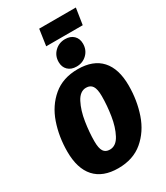

<svg xmlns="http://www.w3.org/2000/svg" viewBox="-263 -1200 1151 1329"><g transform="rotate(-30 312.0 -535.5)"><path d="M622 -441Q622 -322 586 -217Q550 -112 472 -46Q394 20 275 20Q152 20 88.5 -50.5Q25 -121 25 -256Q25 -375 61 -479.5Q97 -584 175 -649.5Q253 -715 372 -715Q495 -715 558.5 -645Q622 -575 622 -441ZM223 -224Q223 -169 238.5 -145Q254 -121 288 -121Q338 -121 368.5 -178.5Q399 -236 411.5 -316Q424 -396 424 -470Q424 -526 408 -550.5Q392 -575 358 -575Q309 -575 278.5 -516Q248 -457 235.5 -376Q223 -295 223 -224ZM283 -823Q283 -873 317 -906Q351 -939 400 -939Q443 -939 468 -914.5Q493 -890 493 -850Q493 -800 459.5 -767Q426 -734 376 -734Q333 -734 308 -758.5Q283 -783 283 -823ZM555 -961H263L282 -1091H575Z"/></g></svg>

Font: Fira Sans Condensed Black
Style: Italic
Weight: 900
Width: 3
Italic angle: -8°
Designer: Carrois Corporate & Edenspiekermann AG
Foundry: Carrois Corporate GbR & Edenspiekermann AG
Version: Version 4.203